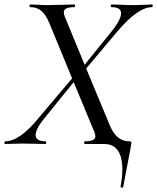

<svg xmlns="http://www.w3.org/2000/svg" viewBox="-40 -645 704 860"><path d="M641 -625Q644 -625 644 -619Q644 -613 641 -613Q577 -613 483 -501L346 -338L453 -81Q482 -12 539 -12Q543 -12 545 -11.5Q547 -11 548 -9Q549 -7 548.5 -4Q548 -1 547 5Q545 16 542 33.5Q539 51 530.5 93.5Q522 136 512 192Q512 194 509 195Q506 196 503 195Q500 194 500 191Q517 100 498.5 50Q480 0 427 0H340Q337 0 337 -6Q337 -12 340 -12Q370 -12 381 -21Q392 -30 383 -53L290 -277L157 -113Q131 -81 123 -58Q115 -35 125.5 -23.5Q136 -12 164 -12Q167 -12 167 -6Q167 0 164 0Q149 0 117 -1Q85 -2 59 -2Q42 -2 19.5 -1Q-3 0 -17 0Q-20 0 -20 -6Q-20 -12 -17 -12Q49 -12 135 -119L283 -294L182 -539Q165 -580 145 -596.5Q125 -613 96 -613Q92 -613 92 -619Q92 -625 96 -625Q108 -625 132 -623.5Q156 -622 167 -622Q194 -622 236.5 -623.5Q279 -625 293 -625Q296 -625 296 -619Q296 -613 293 -613Q262 -613 251.5 -603.5Q241 -594 250 -571L339 -355L462 -507Q489 -541 498 -565Q507 -589 497.5 -601Q488 -613 460 -613Q456 -613 456 -619Q456 -625 460 -625Q475 -625 507 -623.5Q539 -622 565 -622Q582 -622 605 -623.5Q628 -625 641 -625Z"/></svg>

Font: Cormorant Infant Book
Style: Italic
Weight: 500
Italic angle: -10°
Designer: Christian Thalmann (Catharsis Fonts)
Version: Version 1.000;PS 002.000;hotconv 1.0.88;makeotf.lib2.5.64775